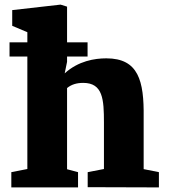

<svg xmlns="http://www.w3.org/2000/svg" viewBox="-20 -816 736 836"><path d="M29.3 0H319.8V-66.4L272 -79.1V-432.6C291.5 -448.7 314.9 -455.1 342.3 -455.1C428.2 -455.1 432.6 -382.8 432.6 -282.2V-80.1L361.8 -66.4V-1L671.9 0V-66.4L605.5 -79.6V-306.2C607.4 -463.9 583 -562 442.9 -562C392.6 -562 321.3 -550.8 261.7 -496.6L272 -546.9V-569.8H361.3V-631.8H272V-787.1L243.7 -795.9L33.2 -772V-703.6L99.1 -675.8V-631.8H21.5V-569.8H99.1V-80.1L29.3 -66.4Z"/></svg>

Font: Merriweather
Style: Heavy
Weight: 900
Designer: Eben Sorkin ( eben@eyebytes.com )
Foundry: Sorkin Type Co.
Version: Version 1.003